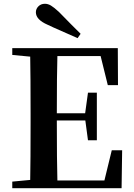

<svg xmlns="http://www.w3.org/2000/svg" viewBox="-20 -997 708 1017"><path d="M45 0V-35L140 -44Q142 -143 142 -346V-395Q142 -596 140 -697L45 -706V-742H604L605 -546H551L513 -700H284Q281 -602 281 -397H431L446 -506H493V-254H446L432 -359H281Q281 -143 284 -41H533L572 -201H627L624 0ZM391 -795Q347 -814 262 -852Q242 -861 232 -866Q170 -893 170 -932Q170 -950 183.5 -963.5Q197 -977 218 -977Q234 -977 250 -967.5Q266 -958 292 -934Q365 -859 407 -818Z"/></svg>

Font: GenRyuMin TW B
Style: Regular
Weight: 700
Version: Version 1.501;PS 1;hotconv 16.6.51;makeotf.lib2.5.65220